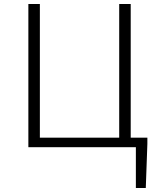

<svg xmlns="http://www.w3.org/2000/svg" viewBox="-20 -742 809 968"><path d="M665 0H123V-722H181V-48H581V-722H639V-48H723V-17L715 206H665Z"/></svg>

Font: Nebula Sans Light
Style: Regular
Weight: 300
Designer: Paul D. Hunt for Adobe (as Source Sans)
Foundry: Nebula Entertainment & Broadcasting LLC
Version: Version 1.010